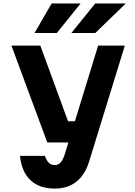

<svg xmlns="http://www.w3.org/2000/svg" viewBox="-20 -881 790 1120"><path d="M46.7 -614.9H215.3L376.9 -173.8H472.2L435.5 -50H255.8ZM708.2 -614.9 498.9 64.5Q474.7 140.3 424.5 179.6Q374.3 219 301 219Q209.9 219 158.1 170.5Q106.2 122.1 96.5 28.2H241.8Q252.1 56.3 265.3 69.1Q278.4 81.8 299.5 81.8Q320 81.8 333.3 67.2Q346.6 52.6 357.3 20.8L552.4 -614.9ZM181.4 -688.5 281.4 -860.8H450.2L311.4 -688.5ZM396.5 -688.5 535.4 -860.8H713.7L535.9 -688.5Z"/></svg>

Font: Martian Mono SemiExpanded
Style: Regular
Weight: 400
Width: 6
Monospace: yes
Designer: Roman Shamin
Foundry: Evil Martians
Version: Version 1.000